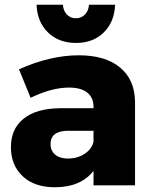

<svg xmlns="http://www.w3.org/2000/svg" viewBox="-20 -781 641 809"><path d="M134 -761H245Q247 -735 262 -719.5Q277 -704 300 -704Q322 -704 337.5 -719.5Q353 -735 355 -761H465Q462 -688 417 -644Q372 -600 300 -600Q228 -600 182.5 -644Q137 -688 134 -761ZM312 -548Q424 -548 486 -496.5Q548 -445 549 -352V0H374V-61Q320 8 211 8Q125 8 75.5 -38.5Q26 -85 26 -161Q26 -238 79.5 -281Q133 -324 233 -325H374V-331Q374 -370 347.5 -391Q321 -412 271 -412Q198 -412 109 -369L60 -489Q192 -548 312 -548ZM266 -113Q306 -113 336 -132.5Q366 -152 374 -183V-230H268Q193 -230 193 -174Q193 -146 212.5 -129.5Q232 -113 266 -113Z"/></svg>

Font: Montserrat arm
Style: Bold
Weight: 700
Designer: Julieta Ulanovsky
Foundry: Julieta Ulanovsky
Version: Version 6.000;PS 006.000;hotconv 1.0.88;makeotf.lib2.5.64775